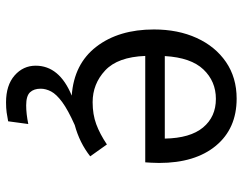

<svg xmlns="http://www.w3.org/2000/svg" viewBox="-106 -485 827 655"><g transform="rotate(90 307.5 -157.5)"><path d="M170.8 -239.5Q174.4 -145.6 220.3 -102.8Q266.2 -60 328.7 -60Q370.3 -60 403.6 -72.3Q436.9 -84.6 472.8 -108.7L513.3 -51.8Q467.2 -15.4 406.7 1Q354.9 24.1 328.2 43.8Q301.5 63.6 292.1 81.5Q282.6 99.5 282.6 117.4Q282.6 140.5 294.9 153.6Q307.2 166.7 339.5 166.7Q368.2 166.7 403.1 159.5L393.8 228.2Q378.5 231.3 363.8 233.3Q349.2 235.4 329.2 235.4Q270.8 235.4 237.4 206.2Q204.1 176.9 204.1 134.4Q204.1 53.3 306.2 11.3Q197.9 3.6 139.2 -72.8Q80.5 -149.2 80.5 -269.2Q80.5 -351.3 109.5 -414.9Q138.5 -478.5 191.5 -514.9Q244.6 -551.3 316.4 -551.3Q418.5 -551.3 477.2 -480.5Q535.9 -409.7 535.9 -286.7Q535.9 -272.8 535.1 -260.5Q534.4 -248.2 533.8 -239.5ZM317.4 -480.5Q257.4 -480.5 216.9 -437.9Q176.4 -395.4 171.3 -306.2H452.8Q451.3 -392.8 414.9 -436.7Q378.5 -480.5 317.4 -480.5Z"/></g></svg>

Font: FiraCode Nerd Font
Style: Regular
Weight: 400
Designer: Carrois Corporate, Edenspiekermann AG, Nikita Prokopov
Foundry: Carrois Corporate, Edenspiekermann AG, Nikita Prokopov
Version: Version 6.002;Nerd Fonts 3.4.0